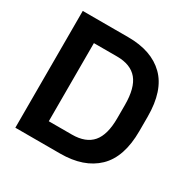

<svg xmlns="http://www.w3.org/2000/svg" viewBox="-156 -836 972 983"><g transform="rotate(30 330.5 -345.0)"><path d="M58.6 -690.4H328.1Q465.8 -690.4 541.5 -616.2Q617.2 -542 617.2 -387.7V-302.7Q617.2 -148.4 540 -74.2Q462.9 0 323.2 0H58.6ZM327.1 -114.3Q408.2 -114.3 447.3 -159.7Q486.3 -205.1 486.3 -302.7V-380.9Q486.3 -482.4 447.3 -529.3Q408.2 -576.2 327.1 -576.2H190.4V-114.3Z"/></g></svg>

Font: Altinn-DIN Exp
Style: DINExp-Bold
Weight: 700
Width: 7
Designer: Charles Nix
Foundry: Altinn
Version: Version 2.00